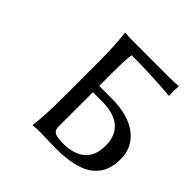

<svg xmlns="http://www.w3.org/2000/svg" viewBox="-168 -799 953 953"><g transform="rotate(45 308.5 -322.5)"><path d="M284.2 -325.2V-84Q284.2 -59.1 300.3 -49.6Q316.4 -40 357.9 -40Q436 -40 476.6 -75.9Q517.1 -111.8 517.1 -183.1Q517.1 -251.5 474.6 -288.3Q432.1 -325.2 345.2 -325.2ZM198.2 -444.8Q198.2 -569.8 188 -645L189.9 -647.9Q209 -645 243.2 -645H502.9Q539.1 -645 563 -647.9L564.9 -645Q563 -616.7 563 -608.9Q563 -596.7 564.9 -583L563 -579.1Q424.3 -590.8 291 -590.8Q284.2 -566.9 284.2 -444.8V-369.1H372.1Q488.3 -369.1 552.7 -319.6Q617.2 -270 617.2 -188Q617.2 -142.6 603.5 -108.6Q589.8 -74.7 559.3 -49.1Q528.8 -23.4 476.1 -10.3Q423.3 2.9 349.1 2.9Q330.1 2.9 293.5 1.5Q256.8 0 243.2 0Q228 0 214.4 0.7Q200.7 1.5 194.8 2L189 2.9L188 0Q198.2 -71.3 198.2 -200.2Z"/></g></svg>

Font: Linear Smooth
Style: Regular
Weight: 400
Designer: Philipp H. Poll, Flanker
Foundry: Philipp H. Poll, reworked by Flanker
Version: Version 1.061 | FøM Fix